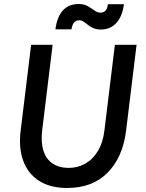

<svg xmlns="http://www.w3.org/2000/svg" viewBox="-20 -924 725 956"><path d="M314 12Q231 12 175.5 -23Q120 -58 96 -122.5Q72 -187 83 -275L135 -701H242L190 -275Q183 -215 196.5 -173Q210 -131 242.5 -109.5Q275 -88 322 -88Q367 -88 405 -109.5Q443 -131 468 -173Q493 -215 500 -275L552 -701H660L608 -275Q592 -142 516.5 -65Q441 12 314 12ZM376 -823Q357 -823 348 -811Q339 -799 336 -778H256Q264 -840 293 -872Q322 -904 372 -904Q398 -904 416.5 -893.5Q435 -883 450 -872Q465 -861 478 -861Q497 -861 506 -871.5Q515 -882 517 -903H597Q590 -845 560.5 -811Q531 -777 481 -777Q462 -777 446 -783.5Q430 -790 418 -800Q406 -810 395.5 -816.5Q385 -823 376 -823Z"/></svg>

Font: Inclusive Sans Medium
Style: Italic
Weight: 500
Italic angle: -7°
Designer: Olivia King
Foundry: Olivia King
Version: Version 2.004